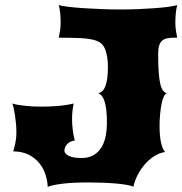

<svg xmlns="http://www.w3.org/2000/svg" viewBox="-20 -723 710 748"><path d="M31.7 -133.3Q36.1 -147.9 40 -167Q43.9 -186 43.9 -205.6Q43.9 -221.7 42.5 -239.3Q41 -256.8 38.6 -272.7Q36.1 -288.6 33.4 -301.3Q30.8 -314 27.8 -319.8Q36.6 -316.9 49.3 -314.7Q62 -312.5 77.1 -310.8Q92.3 -309.1 108.4 -308.3Q124.5 -307.6 140.1 -307.6Q154.8 -307.6 171.4 -308.1Q188 -308.6 204.8 -310.1Q221.7 -311.5 237.8 -314Q253.9 -316.4 267.1 -319.8Q264.2 -306.6 262.5 -291.7Q260.7 -276.9 260.7 -258.3Q260.7 -248.5 261.5 -237.3Q262.2 -226.1 263.7 -215.1Q265.1 -204.1 267.1 -193.8Q269 -183.6 271.5 -175.8Q251 -172.4 241 -160.9Q231 -149.4 231 -135.3Q231 -125 247.3 -116.2Q263.7 -107.4 297.9 -107.4Q323.7 -107.4 342.3 -117.4Q360.8 -127.4 373 -145.5Q385.3 -163.6 390.9 -189.2Q396.5 -214.8 396.5 -246.6Q396.5 -296.9 388.2 -325.4Q379.9 -354 362.8 -358.9Q371.6 -361.8 378.4 -367.9Q385.3 -374 390.1 -386Q395 -397.9 397.7 -417Q400.4 -436 400.4 -464.4Q400.4 -484.9 397.7 -500Q395 -515.1 391.1 -527.3Q385.7 -543 375.7 -552.5Q365.7 -562 345.7 -567.4Q325.7 -572.8 292.7 -574.5Q259.8 -576.2 209 -576.2Q211.4 -587.9 213.9 -603.3Q216.3 -618.7 216.3 -635.7Q216.3 -653.8 214.4 -672.4Q212.4 -690.9 209 -703.1Q220.2 -699.7 246.1 -696.5Q272 -693.4 305.4 -691.2Q338.9 -689 376.7 -687.5Q414.6 -686 449.7 -686Q485.4 -686 520 -687.5Q554.7 -689 584.2 -691.2Q613.8 -693.4 636.5 -696.5Q659.2 -699.7 670.4 -703.1Q667 -690.9 665 -672.4Q663.1 -653.8 663.1 -635.7Q663.1 -618.7 665.5 -603.3Q668 -587.9 670.4 -576.2H660.6Q643.1 -576.2 630.9 -573.7Q618.7 -571.3 611.1 -564.2Q603.5 -557.1 599.9 -544.9Q596.2 -532.7 596.2 -513.2Q596.2 -468.3 598.4 -439.7Q600.6 -411.1 605 -394Q609.4 -377 615.7 -369.4Q622.1 -361.8 630.9 -358.9Q624 -358.9 618.7 -347.9Q613.3 -336.9 609.6 -319.1Q606 -301.3 603.8 -278.8Q601.6 -256.3 601.6 -233.9Q601.6 -216.3 602.8 -200Q604 -183.6 606.9 -169.7Q609.9 -155.8 614 -145.5Q618.2 -135.3 624 -130.9Q602.1 -127.9 581.5 -115Q561 -102.1 544.4 -83Q527.8 -64 516.1 -41Q504.4 -18.1 499.5 4.9Q492.7 0.5 474.4 -2.7Q456.1 -5.9 431.4 -8.1Q406.7 -10.3 378.4 -11.2Q350.1 -12.2 323.7 -12.2Q266.1 -12.2 225.8 -7.6Q185.5 -2.9 166 4.9Q165 -17.1 157.7 -41.3Q150.4 -65.4 134.5 -85.7Q118.7 -106 93.5 -119.4Q68.4 -132.8 31.7 -133.3Z"/></svg>

Font: Arbutus
Style: Regular
Weight: 400
Designer: Karolina Lach
Foundry: Sorkin Type Co.
Version: Version 1.002